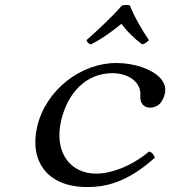

<svg xmlns="http://www.w3.org/2000/svg" viewBox="-20 -744 686 774"><path d="M503.7 -722C493.7 -725 482.9 -724.3 471.7 -722C432.1 -676 373.6 -622 328.4 -582C332.3 -573 337.9 -567 346.4 -565C390.5 -587 430.2 -616 469.6 -648C492.4 -617 521 -589 553.4 -565C563.3 -566.9 573.7 -575 580.4 -582C553.6 -622 521.8 -675 503.7 -722ZM603.9 -108C602.2 -118 591.5 -132 580.7 -133C502.7 -68 420.2 -44 369.2 -44C257.2 -44 198.4 -136 226.3 -257C253.3 -374 330.7 -449 432.7 -449C502.7 -449 550.4 -409 545.7 -358C542.8 -328.1 560.6 -310 584.6 -310C614.6 -310 636 -329.4 644.7 -367C649.7 -388.4 642.8 -412.1 624.5 -431C590.5 -466 521.5 -490 448.1 -490C307.1 -490 164.2 -382 129.8 -233C98.6 -98 166.7 10 331.7 10C402.7 10 490.4 -6 603.9 -108Z"/></svg>

Font: Linux Libertine Mono O
Style: Mono Oblique
Weight: 400
Italic angle: -13°
Designer: Philipp H. Poll
Foundry: Philipp H. Poll
Version: Version 5.1.7